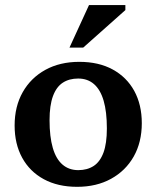

<svg xmlns="http://www.w3.org/2000/svg" viewBox="-20 -710 604 742"><path d="M282.5 -52.5Q317 -52.5 341.8 -68.5Q366.5 -84.5 379.8 -120Q393 -155.5 393 -213.5Q393 -278 380.5 -320.8Q368 -363.5 343.2 -385Q318.5 -406.5 282 -406.5Q247.5 -406.5 222.8 -390.5Q198 -374.5 184.8 -338.8Q171.5 -303 171.5 -245.5Q171.5 -181.5 184 -138.5Q196.5 -95.5 221.5 -74Q246.5 -52.5 282.5 -52.5ZM278 12Q203.5 12 149.2 -17.5Q95 -47 65.8 -100.2Q36.5 -153.5 36.5 -225Q36.5 -298.5 67.8 -353.8Q99 -409 155.2 -440Q211.5 -471 286.5 -471Q361.5 -471 415.5 -441.5Q469.5 -412 498.8 -358.8Q528 -305.5 528 -234Q528 -160.5 496.8 -105.2Q465.5 -50 409.2 -19Q353 12 278 12ZM248.5 -526 324 -690.5H464.5V-671L301.5 -526Z"/></svg>

Font: Newsreader SemiBold
Style: Regular
Weight: 600
Designer: Hugues Gentile
Foundry: Production Type
Version: Version 1.003